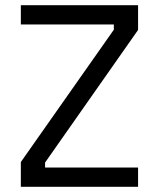

<svg xmlns="http://www.w3.org/2000/svg" viewBox="-20 -716 610 737"><path d="M60 -696H510V-601L153 -92V-73H510V1H60V-94L417 -602V-622H60Z"/></svg>

Font: TitilliumText22L 400 wt
Style: 400 wt
Weight: 400
Designer: Campivisivi
Foundry: Campivisivi
Version: 1.000